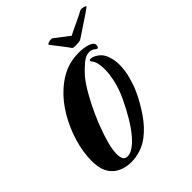

<svg xmlns="http://www.w3.org/2000/svg" viewBox="-217 -913 1056 1056"><g transform="rotate(-45 311.0 -385.5)"><path d="M358 -781Q364 -781 366 -779Q369 -776 381 -767Q393 -758 407.5 -747Q422 -736 434 -726.5Q446 -717 450 -714Q456 -717 475.5 -726.5Q495 -736 518.5 -747Q542 -758 561 -767.5Q580 -777 585 -780Q588 -782 598.5 -780.5Q609 -779 617 -775.5Q625 -772 620 -768Q607 -758 585.5 -743.5Q564 -729 540.5 -713.5Q517 -698 497.5 -685Q478 -672 467 -665Q464 -663 452 -661.5Q440 -660 428 -660Q420 -660 413.5 -661Q407 -662 405 -664Q402 -669 390.5 -684.5Q379 -700 365 -718Q351 -736 340 -750Q329 -764 327 -767Q323 -772 334.5 -776.5Q346 -781 358 -781ZM192 10Q154 10 120.5 -4Q87 -18 66 -48.5Q45 -79 42 -126Q41 -132 41 -138Q41 -144 41 -150Q41 -216 62.5 -289Q84 -362 123 -428.5Q162 -495 215 -542Q259 -581 306 -601Q353 -621 414 -621Q444 -621 469.5 -614.5Q495 -608 506 -596Q511 -591 511 -581Q511 -575 508.5 -569.5Q506 -564 501 -564Q496 -564 491 -569Q474 -583 456 -583Q428 -583 399 -558.5Q370 -534 345 -506Q317 -472 288.5 -421.5Q260 -371 237 -320Q223 -289 206 -244.5Q189 -200 177 -155.5Q165 -111 165 -78Q165 -55 172.5 -41Q180 -27 199 -27Q240 -27 293.5 -89.5Q347 -152 404 -272Q427 -322 438 -369.5Q449 -417 449 -455Q449 -512 429 -535Q424 -542 424 -544Q424 -551 436 -551Q445 -551 454 -547Q493 -530 508.5 -494.5Q524 -459 524 -417Q524 -371 511 -324Q498 -277 483 -245Q457 -188 418 -131Q379 -74 332 -38Q303 -15 266 -2.5Q229 10 192 10Z"/></g></svg>

Font: Praise
Style: Regular
Weight: 400
Designer: Robert E. Leuschke
Foundry: Robert E. Leuschke
Version: Version 1.100; ttfautohint (v1.8.3)